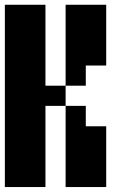

<svg xmlns="http://www.w3.org/2000/svg" viewBox="-20 -712 540 790"><path d="M0 57.6V-692.4H167V-359.4H250V-692.4H417V-442.4H333V-359.4H250V-276.4H333V-192.4H417V57.6H250V-276.4H167V57.6Z"/></svg>

Font: KH Dot Dougenzaka 12
Style: Regular
Weight: 400
Designer: Original version for X68000 by Keitarou Hiraki (http://hp.vector.co.jp/authors/VA000874/) / TrueType conversion by Homem
Version: Version 1.00.20150527